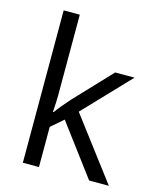

<svg xmlns="http://www.w3.org/2000/svg" viewBox="-105 -758 682 832"><g transform="rotate(15 236.0 -342.0)"><path d="M146 -246.6H149.4Q169.4 -274.9 207 -316.9L362.3 -481.4H449.2L253.9 -276.4L462.9 0H374.5L204.1 -227.5L149.4 -180.2V0H77.1V-683.6H149.4V-321.3Q149.4 -293.9 146 -246.6Z"/></g></svg>

Font: Khula Regular
Style: Regular
Weight: 400
Designer: Erin McLaughlin, Steve Matteson
Version: Version 1.000;PS 1.0;hotconv 1.0.72;makeotf.lib2.5.5900